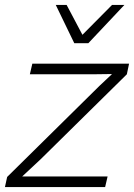

<svg xmlns="http://www.w3.org/2000/svg" viewBox="-28 -758 543 778"><path d="M273 -583 198 -738H242L306 -617L426 -738H476L330 -583ZM-8 0 1 -41 375 -410 426 -458 349 -457H93L103 -500H495L486 -457L137 -113L62 -43H408L398 0Z"/></svg>

Font: Elaine Sans Light
Style: Italic
Weight: 300
Italic angle: -13°
Designer: Wei Huang
Foundry: Wei Huang
Version: Version 2.001;December 24, 2019;FontCreator 12.0.0.2547 64-b